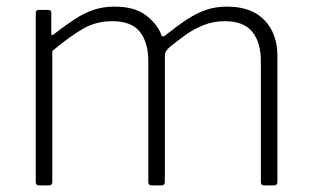

<svg xmlns="http://www.w3.org/2000/svg" viewBox="-20 -560 939 580"><path d="M98 0Q88 0 88 -10V-520Q88 -530 97 -530H126Q135 -530 135 -521V-460Q135 -455 137 -454Q139 -453 143 -457Q178 -484 206.5 -502.5Q235 -521 263.5 -530.5Q292 -540 326 -540Q388 -540 422.5 -512.5Q457 -485 468 -453Q470 -449 474.5 -450.5Q479 -452 483 -456Q517 -483 546 -502Q575 -521 603.5 -530.5Q632 -540 666 -540Q740 -540 779 -499Q818 -458 818 -392V-11Q818 0 808 0H778Q773 0 770.5 -2.5Q768 -5 768 -10V-375Q768 -432 742 -464Q716 -496 659 -496Q624 -496 593.5 -483.5Q563 -471 538.5 -453Q514 -435 494 -419Q486 -412 482 -406Q478 -400 478 -389V-11Q478 0 468 0H438Q433 0 430.5 -2.5Q428 -5 428 -10V-375Q428 -432 402.5 -464Q377 -496 319 -496Q271 -496 231.5 -473.5Q192 -451 138 -406V-10Q138 0 127 0H98Z"/></svg>

Font: Libre Franklin ExtraLight
Style: Regular
Weight: 250
Designer: Pablo Impallari, Rodrigo Fuenzalida, Nhung Nguyen
Foundry: Impallari Type
Version: Version 3.000